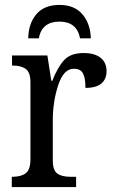

<svg xmlns="http://www.w3.org/2000/svg" viewBox="-20 -762 467 782"><path d="M28 -42H31Q66 -42 85 -56.5Q104 -71 104 -114V-427Q104 -467 85 -481Q66 -495 32 -495H29V-536H173L189 -433H193Q215 -489 241.5 -517.5Q268 -546 320 -546Q366 -546 390 -526.5Q414 -507 414 -472Q414 -440 393 -422Q372 -404 328 -404Q328 -446 317.5 -464Q307 -482 281 -482Q239 -482 217 -415Q195 -348 195 -271V-109Q195 -69 213 -55.5Q231 -42 266 -42H290V0H28ZM222 -742Q283 -742 315.5 -704Q348 -666 350 -606H306Q293 -674 222 -674Q151 -674 138 -606H95Q96 -666 128 -704Q160 -742 222 -742Z"/></svg>

Font: Noto Serif Narrow
Style: Regular
Weight: 400
Width: 4
Designer: Monotype Design Team
Foundry: Monotype Imaging Inc.
Version: Version 1.001